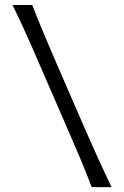

<svg xmlns="http://www.w3.org/2000/svg" viewBox="-20 -764 506 784"><path d="M354.3 0H435.3Q407.6 -58 382.7 -112.5Q357.8 -167 326.8 -237.9L214.4 -496.7Q182.5 -570.5 158.8 -627Q135 -683.5 111.8 -743.5H30.9Q50.9 -703.4 68.4 -665.5Q85.9 -627.6 104.2 -586.4Q122.4 -545.3 144.2 -494.7L255.6 -237.9Q286.6 -167 309.6 -112.5Q332.5 -58 354.3 0Z"/></svg>

Font: Pinar-VF-FD
Style: Regular
Weight: 300
Designer: Amin Abedi
Version: Version 3.0